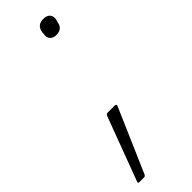

<svg xmlns="http://www.w3.org/2000/svg" viewBox="-240 -469 622 622"><g transform="rotate(-45 70.5 -158.0)"><path d="M120 -388Q106 -388 98.5 -396Q91 -404 93 -418L94 -428Q98 -455 127 -455Q142 -455 149.5 -447Q157 -439 155 -425L152 -415Q148 -388 120 -388ZM-28 139Q-34 139 -31 132L51 -87Q54 -93 60 -93H92Q95 -93 97 -91Q99 -89 97 -85L2 134Q-1 139 -5 139Z"/></g></svg>

Font: Sofia Sans Condensed ExtraLight
Style: Italic
Weight: 250
Italic angle: -9°
Version: Version 4.100